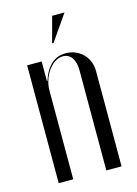

<svg xmlns="http://www.w3.org/2000/svg" viewBox="-104 -721 556 779"><g transform="rotate(-15 173.5 -331.5)"><path d="M171 -555 246 -663H194L165 -555ZM107 -412H105V-495H44V0H105V-373C105 -434 148 -493 193 -493C224 -493 244 -467 244 -422V0H308V-401C308 -459 264 -502 207 -502C160 -502 126 -472 107 -412Z"/></g></svg>

Font: Moniqa Display
Style: Regular
Weight: 400
Designer: Rajesh Rajput
Foundry: Rajesh Rajput
Version: Version 1.000